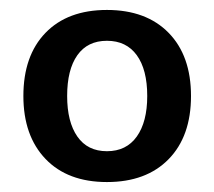

<svg xmlns="http://www.w3.org/2000/svg" viewBox="-20 -727 430 386"><path d="M27 -534Q27 -615 71.5 -661Q116 -707 195 -707Q274 -707 319 -661Q364 -615 364 -534Q364 -453 319 -407Q274 -361 195 -361Q116 -361 71.5 -407.5Q27 -454 27 -534ZM276 -534Q276 -587 255 -616Q234 -645 195 -645Q156 -645 135.5 -616Q115 -587 115 -534Q115 -482 135.5 -452.5Q156 -423 195 -423Q234 -423 255 -452.5Q276 -482 276 -534Z"/></svg>

Font: Sarabun SemiBold
Style: Regular
Weight: 600
Designer: Suppakit Chalermlarp | Katatrad Co.,Ltd.
Foundry: Cadson Demak Co.,Ltd.
Version: Version 1.000; ttfautohint (v1.6)